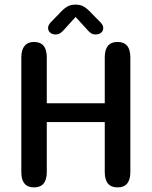

<svg xmlns="http://www.w3.org/2000/svg" viewBox="-20 -806 659 833"><path d="M434.5 -557Q434.5 -624 490 -624Q545.5 -624 545.5 -557V-59.5Q545.5 7 490 7Q434.5 7 434.5 -59.5V-276.5H183V-59.5Q183 7 127.5 7Q72.5 7 72.5 -59.5V-557Q72.5 -590 86.8 -607Q101 -624 127.5 -624Q183 -624 183 -557V-358H434.5ZM416 -709Q428 -696 428 -684.5Q428 -672 418.8 -664.2Q409.5 -656.5 395 -656.5Q382 -656.5 373 -663.2Q364 -670 355 -681L308 -732.5L261 -680.5Q251.5 -669.5 242.8 -663Q234 -656.5 221 -656.5Q206.5 -656.5 197.5 -664.5Q188.5 -672.5 188.5 -685Q188.5 -690 191.2 -696.2Q194 -702.5 200 -709L237.5 -747.5Q255 -767 270.2 -776.5Q285.5 -786 307.5 -786Q330 -786 345.2 -776.5Q360.5 -767 378 -747.5Z"/></svg>

Font: Sono ExtraLight Monospace Medium
Style: Regular
Weight: 500
Version: Version 2.112